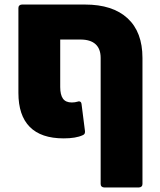

<svg xmlns="http://www.w3.org/2000/svg" viewBox="-20 -601 706 845"><path d="M354 -581Q476 -581 541.5 -520.5Q607 -460 607 -346V209Q607 216 602.5 220Q598 224 591 224H439Q432 224 427.5 220Q423 216 423 209V-346Q423 -386 400.5 -406.5Q378 -427 334 -427H245V-218Q245 -184 257 -167Q269 -150 296 -150Q310 -150 323 -154L327 -155Q338 -155 339 -142L354 -24V-20Q354 -10 344 -6Q314 8 260 8Q161 8 111 -42.5Q61 -93 61 -192V-566Q61 -573 65.5 -577Q70 -581 77 -581Z"/></svg>

Font: LINE Seed Sans TH App ExtraBold
Style: Regular
Weight: 800
Designer: Dalton Maag Ltd | Thai characters by Cadson Demak Co.,Ltd.
Foundry: Dalton Maag Ltd
Version: Version 1.003